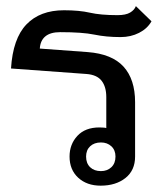

<svg xmlns="http://www.w3.org/2000/svg" viewBox="-20 -583 525 612"><path d="M255.4 -347.2 15.1 -364.7Q21 -460 64.2 -505.1Q107.4 -550.3 184.1 -550.3Q232.9 -550.3 266.8 -542.5Q300.8 -534.7 354.5 -534.7Q380.9 -534.7 394.8 -543Q408.7 -551.3 413.1 -563.5L462.9 -515.1Q449.7 -491.7 423.3 -478.3Q397 -464.8 364.3 -464.8Q318.4 -464.8 280.5 -472.7Q242.7 -480.5 171.9 -480.5Q140.6 -480.5 124.5 -467Q108.4 -453.6 106.9 -428.2L259.3 -417Q336.9 -411.1 373.8 -370.6Q410.6 -330.1 410.6 -257.3V-84Q410.6 -40 379.9 -15.6Q349.1 8.8 300.8 8.8Q256.8 8.8 229.2 -16.6Q201.7 -42 201.7 -84Q201.7 -123 226.6 -149.9Q251.5 -176.8 296.9 -176.8Q302.7 -176.8 309.6 -176.3Q316.4 -175.8 318.8 -174.8V-273.4Q318.8 -306.2 304 -325.4Q289.1 -344.7 255.4 -347.2ZM254.4 -84Q254.4 -62.5 267.3 -50Q280.3 -37.6 301.8 -37.6Q321.8 -37.6 335 -50Q348.1 -62.5 348.1 -84Q348.1 -104.5 335 -116.7Q321.8 -128.9 301.8 -128.9Q280.3 -128.9 267.3 -116.7Q254.4 -104.5 254.4 -84Z"/></svg>

Font: Roboto Web
Style: Regular
Weight: 400
Designer: Google
Version: Version 1.200310; 2013